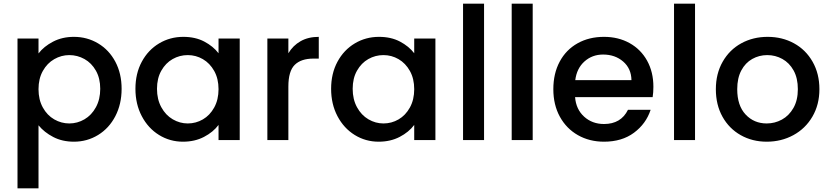

<svg xmlns="http://www.w3.org/2000/svg" viewBox="-20 -760 4505 1042"><path d="M189 -470Q218 -508 268 -534Q318 -560 381 -560Q453 -560 512.5 -524.5Q572 -489 606 -425Q640 -361 640 -278Q640 -195 606 -129.5Q572 -64 512.5 -27.5Q453 9 381 9Q318 9 269 -16.5Q220 -42 189 -80V262H75V-551H189ZM524 -278Q524 -335 500.5 -376.5Q477 -418 438.5 -439.5Q400 -461 356 -461Q313 -461 274.5 -439Q236 -417 212.5 -375Q189 -333 189 -276Q189 -219 212.5 -176.5Q236 -134 274.5 -112Q313 -90 356 -90Q400 -90 438.5 -112.5Q477 -135 500.5 -178Q524 -221 524 -278Z M715 -278Q715 -361 749.5 -425Q784 -489 843.5 -524.5Q903 -560 975 -560Q1040 -560 1088.5 -534.5Q1137 -509 1166 -471V-551H1281V0H1166V-82Q1137 -43 1087 -17Q1037 9 973 9Q902 9 843 -27.5Q784 -64 749.5 -129.5Q715 -195 715 -278ZM1166 -276Q1166 -333 1142.5 -375Q1119 -417 1081 -439Q1043 -461 999 -461Q955 -461 917 -439.5Q879 -418 855.5 -376.5Q832 -335 832 -278Q832 -221 855.5 -178Q879 -135 917.5 -112.5Q956 -90 999 -90Q1043 -90 1081 -112Q1119 -134 1142.5 -176.5Q1166 -219 1166 -276Z M1545 -471Q1570 -513 1611.5 -536.5Q1653 -560 1710 -560V-442H1681Q1614 -442 1579.5 -408Q1545 -374 1545 -290V0H1431V-551H1545Z M1777 -278Q1777 -361 1811.5 -425Q1846 -489 1905.5 -524.5Q1965 -560 2037 -560Q2102 -560 2150.5 -534.5Q2199 -509 2228 -471V-551H2343V0H2228V-82Q2199 -43 2149 -17Q2099 9 2035 9Q1964 9 1905 -27.5Q1846 -64 1811.5 -129.5Q1777 -195 1777 -278ZM2228 -276Q2228 -333 2204.5 -375Q2181 -417 2143 -439Q2105 -461 2061 -461Q2017 -461 1979 -439.5Q1941 -418 1917.5 -376.5Q1894 -335 1894 -278Q1894 -221 1917.5 -178Q1941 -135 1979.5 -112.5Q2018 -90 2061 -90Q2105 -90 2143 -112Q2181 -134 2204.5 -176.5Q2228 -219 2228 -276Z M2607 -740V0H2493V-740Z M2871 -740V0H2757V-740Z M3526 -289Q3526 -258 3522 -233H3101Q3106 -167 3150 -127Q3194 -87 3258 -87Q3350 -87 3388 -164H3511Q3486 -88 3420.5 -39.5Q3355 9 3258 9Q3179 9 3116.5 -26.5Q3054 -62 3018.5 -126.5Q2983 -191 2983 -276Q2983 -361 3017.5 -425.5Q3052 -490 3114.5 -525Q3177 -560 3258 -560Q3336 -560 3397 -526Q3458 -492 3492 -430.5Q3526 -369 3526 -289ZM3407 -325Q3406 -388 3362 -426Q3318 -464 3253 -464Q3194 -464 3152 -426.5Q3110 -389 3102 -325Z M3752 -740V0H3638V-740Z M4141 9Q4063 9 4000 -26.5Q3937 -62 3901 -126.5Q3865 -191 3865 -276Q3865 -360 3902 -425Q3939 -490 4003 -525Q4067 -560 4146 -560Q4225 -560 4289 -525Q4353 -490 4390 -425Q4427 -360 4427 -276Q4427 -192 4389 -127Q4351 -62 4285.5 -26.5Q4220 9 4141 9ZM4141 -90Q4185 -90 4223.5 -111Q4262 -132 4286 -174Q4310 -216 4310 -276Q4310 -336 4287 -377.5Q4264 -419 4226 -440Q4188 -461 4144 -461Q4100 -461 4062.5 -440Q4025 -419 4003 -377.5Q3981 -336 3981 -276Q3981 -187 4026.5 -138.5Q4072 -90 4141 -90Z"/></svg>

Font: Fz Poppins Med
Style: Regular
Weight: 500
Designer: Ninad Kale (Devanagari), Jonny Pinhorn (Latin)
Foundry: Indian Type Foundry
Version: Vit hóa bi Vntype.Com & FontZin.Com